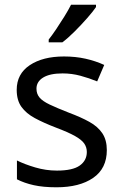

<svg xmlns="http://www.w3.org/2000/svg" viewBox="-20 -786 519 816"><path d="M434 -148Q434 -70 376 -30Q318 10 220 10Q164 10 123.5 1Q83 -8 52 -24V-104Q84 -88 129.5 -74.5Q175 -61 222 -61Q289 -61 319 -82.5Q349 -104 349 -140Q349 -160 338 -176Q327 -192 298.5 -208Q270 -224 217 -244Q165 -264 128 -284Q91 -304 71 -332Q51 -360 51 -404Q51 -472 106.5 -509Q162 -546 252 -546Q301 -546 343.5 -536.5Q386 -527 423 -510L393 -440Q359 -454 322 -464Q285 -474 246 -474Q192 -474 163.5 -456.5Q135 -439 135 -409Q135 -387 148 -371.5Q161 -356 191.5 -341.5Q222 -327 273 -307Q324 -288 360 -268Q396 -248 415 -219.5Q434 -191 434 -148ZM388 -756Q376 -738 351 -709.5Q326 -681 297.5 -652.5Q269 -624 245 -606H187V-618Q202 -637 219.5 -663Q237 -689 254 -716.5Q271 -744 282 -766H388Z"/></svg>

Font: Noto Sans Glagolitic
Style: Regular
Weight: 400
Designer: Monotype Design Team
Foundry: Monotype Imaging Inc.
Version: Version 2.004; ttfautohint (v1.8.4.7-5d5b)